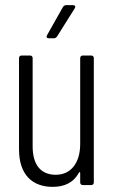

<svg xmlns="http://www.w3.org/2000/svg" viewBox="-20 -720 442 747"><path d="M264 -700H237C232 -700 228 -697 225 -693L163 -583C159 -576 162 -571 170 -571H190C195 -571 199 -574 202 -578L271 -688C275 -695 272 -700 264 -700ZM292 -494V-160C292 -85 255 -40 197 -40C140 -40 107 -77 107 -151V-494C107 -500 103 -504 97 -504H64C58 -504 54 -500 54 -494V-139C54 -39 107 7 185 7C230 7 266 -9 287 -48C289 -52 292 -51 292 -47V-10C292 -4 296 0 302 0H335C341 0 345 -4 345 -10V-494C345 -500 341 -504 335 -504H302C296 -504 292 -500 292 -494Z"/></svg>

Font: Barlow Condensed Light
Style: Regular
Weight: 300
Width: 3
Designer: Jeremy Tribby
Foundry: Tribby Type
Version: Version 1.422;hotconv 1.0.109;makeotfexe 2.5.65596